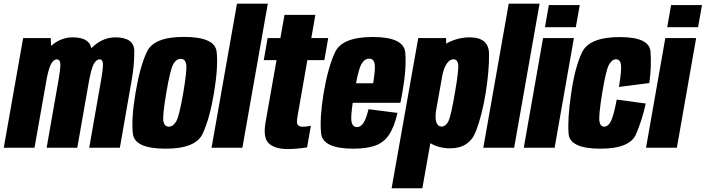

<svg xmlns="http://www.w3.org/2000/svg" viewBox="-54 -805 3844 1046"><path d="M-33.5 0 72 -597.5H222.5L224 -555Q277.5 -601.5 341.5 -601.5Q432.5 -601.5 443.5 -542.5Q502.5 -601.5 574.5 -601.5Q677 -601.5 677.5 -526.2Q678 -451 664 -372L599 0H432L492.5 -344.5Q508 -430.5 507 -456Q506 -481.5 488.5 -481.5Q470 -481.5 455.5 -454Q444 -431 432 -370L367 0H200L260.5 -344.5Q276 -430.5 274.8 -456Q273.5 -481.5 255.5 -481.5Q237 -481.5 223 -454Q212.5 -433.5 201.5 -382L134 0Z M849 5Q679.5 5 670 -76.2Q660.5 -157.5 684.5 -300Q708.5 -443.5 746.8 -523.8Q785 -604 947.5 -604Q1117 -604 1126.2 -523.2Q1135.5 -442.5 1112 -300Q1088 -157 1049.8 -76Q1011.5 5 849 5ZM865.5 -115Q889.5 -115 906 -143.8Q922.5 -172.5 944.5 -299.5Q966 -427 960.2 -455.8Q954.5 -484.5 931 -484.5Q907 -484.5 890.2 -455.8Q873.5 -427 852 -299.5Q830.5 -172.5 836.2 -143.8Q842 -115 865.5 -115Z M1098.5 0 1237 -785H1405L1266.5 0Z M1512.5 7Q1444.5 7 1411 -23.5Q1377.5 -54 1393 -140.5L1452.5 -477.5H1383L1404 -597.5H1473.5L1496 -724H1664L1642 -597.5H1734L1713 -477.5H1620.5L1567 -172.5Q1560 -135.5 1568 -125Q1576 -114.5 1595.5 -114.5Q1617.5 -114.5 1639.5 -120L1619 -2Q1561.5 7 1512.5 7Z M1871.5 5Q1703.5 5 1695.2 -79.2Q1687 -163.5 1709 -297Q1732 -434.5 1770.5 -519Q1809 -603.5 1976.5 -603.5Q2146 -603.5 2153.8 -518.8Q2161.5 -434 2138 -300.5Q2133 -270 2127 -245H1867.5Q1856 -165.5 1861 -142.5Q1867 -112.5 1891.5 -112.5Q1909.5 -112.5 1925 -133.8Q1940.5 -155 1953.5 -210L2111.5 -190Q2094 -113.5 2065.5 -71Q2037 -28.5 1990.2 -11.8Q1943.5 5 1871.5 5ZM1885.5 -351.5H1979Q1992 -431.5 1987 -457.5Q1981.5 -485.5 1957 -485.5Q1932.5 -485.5 1915 -456Q1901.5 -433.5 1885.5 -351.5Z M2079.5 220.5 2224.5 -597.5H2376.5V-567.5Q2438 -601.5 2504.5 -601.5Q2609 -601.5 2610.2 -512Q2611.5 -422.5 2592.5 -302Q2573 -177.5 2537.5 -87.2Q2502 3 2398 3Q2337 3 2290.5 -25L2247 220.5ZM2321 -199Q2316.5 -160 2322.5 -140.5Q2331 -115.5 2351.5 -115.5Q2374 -115.5 2388.5 -143.8Q2403 -172 2424.5 -300.5Q2446 -425 2442.2 -453.5Q2438.5 -482 2416 -482Q2395.5 -482 2378.5 -456Q2365 -436 2356.5 -398Z M2579 0 2717.5 -785H2885.5L2747 0Z M2799.5 0 2904.5 -597.5H3072.5L2967.5 0ZM2936 -777.5H3104.5L3083 -657H2915Z M3217 5Q3049.5 5 3043.5 -77.5Q3037.5 -160 3057 -291Q3076.5 -433 3115.8 -518Q3155 -603 3322.5 -603Q3484 -603 3490 -523.8Q3496 -444.5 3483.5 -352.5L3318 -331.5Q3333.5 -426.5 3328.8 -454.2Q3324 -482 3302 -482Q3280.5 -482 3263.8 -452.8Q3247 -423.5 3226 -294Q3207 -175 3211.5 -145Q3216 -115 3237.5 -115Q3259 -115 3274 -144.2Q3289 -173.5 3306 -262.5L3464 -241Q3445.5 -155.5 3411.8 -75.2Q3378 5 3217 5Z M3465.5 0 3570.5 -597.5H3738.5L3633.5 0ZM3602 -777.5H3770.5L3749 -657H3581Z"/></svg>

Font: Anybody Condensed ExtraBold
Style: Italic
Weight: 800
Width: 3
Italic angle: -10°
Designer: Tyler Finck
Foundry: Etcetera Type Company
Version: Version 1.010; ttfautohint (v1.8.3) -l 8 -r 50 -G 200 -x 14 